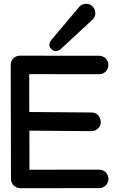

<svg xmlns="http://www.w3.org/2000/svg" viewBox="-20 -994 618 1015"><path d="M435.1 -974.1Q457.5 -974.1 470.7 -958.5Q483.9 -942.9 483.9 -924.3Q483.9 -905.3 470.2 -891.1L312 -744.6Q292.5 -723.6 274.9 -723.6Q262.7 -723.6 252 -734.4Q241.2 -745.1 241.2 -756.8Q241.2 -773.9 260.7 -793.5L399.4 -958.5Q413.6 -974.1 435.1 -974.1ZM36.6 -652.3Q36.6 -671.9 51 -685.8Q65.4 -699.7 85.4 -699.7L503.9 -699.2H504.4Q524.4 -699.2 538.8 -684.8Q553.2 -670.4 553.2 -650.4Q553.2 -630.4 538.8 -616Q524.4 -601.6 504.4 -601.6H503.9L134.3 -602.1L134.8 -401.9L463.9 -399.4Q484.9 -399.4 498.8 -384.8Q512.7 -370.1 512.7 -347.2Q512.7 -327.6 497.6 -314.2Q482.4 -300.8 463.9 -300.8H463.4L135.3 -303.2L135.7 -96.7L503.9 -97.2H504.4Q524.4 -97.2 538.8 -82.8Q553.2 -68.4 553.2 -48.3Q553.2 -28.3 538.8 -13.9Q524.4 0.5 504.4 0.5H503.9L86.9 1Q66.9 1 52.5 -13.4Q38.1 -27.8 38.1 -47.4Z"/></svg>

Font: Manjari
Style: Bold
Weight: 700
Designer: Santhosh Thottingal <santhosh.thottingal@gmail.com>
Version: Version 2.000